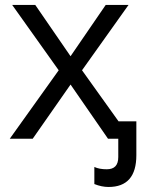

<svg xmlns="http://www.w3.org/2000/svg" viewBox="-20 -555 580 768"><path d="M525.4 -69.8H454.1L308.1 -273.9L494.1 -535.2H402.8L262.2 -330.1L121.1 -535.2H28.8L214.8 -273.9L19 0H110.8L262.2 -216.8L412.1 0H453.1V73.2C453.1 106 438 122.1 407.2 122.1C387.2 122.1 370.6 119.1 357.4 112.8V181.2C377 189 396 192.9 414.1 192.9C488.3 192.9 525.4 150.4 525.4 65.9Z"/></svg>

Font: OpenSansEmoji
Style: Regular
Weight: 400
Foundry: MorbZ
Version: Version 1.000;PS 001.000;hotconv 1.0.70;makeotf.lib2.5.58329